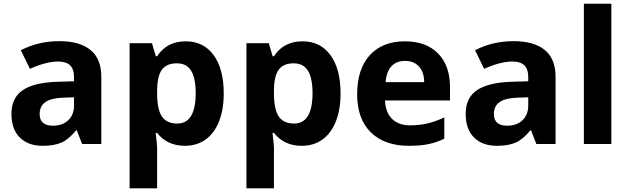

<svg xmlns="http://www.w3.org/2000/svg" viewBox="-20 -780 3410 1040"><path d="M424.8 0 396 -74.2H392.1Q354.5 -26.9 314.7 -8.5Q274.9 9.8 210.9 9.8Q132.3 9.8 87.2 -35.2Q42 -80.1 42 -163.1Q42 -250 102.8 -291.3Q163.6 -332.5 286.1 -336.9L380.9 -339.8V-363.8Q380.9 -446.8 295.9 -446.8Q230.5 -446.8 142.1 -407.2L92.8 -507.8Q187 -557.1 301.8 -557.1Q411.6 -557.1 470.2 -509.3Q528.8 -461.4 528.8 -363.8V0ZM380.9 -252.9 323.2 -251Q258.3 -249 226.6 -227.5Q194.8 -206.1 194.8 -162.1Q194.8 -99.1 267.1 -99.1Q318.8 -99.1 349.9 -128.9Q380.9 -158.7 380.9 -208Z M981.9 9.8Q885.7 9.8 831.1 -60.1H823.2Q831.1 8.3 831.1 19V240.2H682.1V-545.9H803.2L824.2 -475.1H831.1Q883.3 -556.2 985.8 -556.2Q1082.5 -556.2 1137.2 -481.4Q1191.9 -406.7 1191.9 -273.9Q1191.9 -186.5 1166.3 -122.1Q1140.6 -57.6 1093.3 -23.9Q1045.9 9.8 981.9 9.8ZM938 -437Q882.8 -437 857.4 -403.1Q832 -369.1 831.1 -291V-274.9Q831.1 -187 857.2 -148.9Q883.3 -110.8 939.9 -110.8Q1040 -110.8 1040 -275.9Q1040 -356.4 1015.4 -396.7Q990.7 -437 938 -437Z M1614.7 9.8Q1518.6 9.8 1463.9 -60.1H1456.1Q1463.9 8.3 1463.9 19V240.2H1314.9V-545.9H1436L1457 -475.1H1463.9Q1516.1 -556.2 1618.7 -556.2Q1715.3 -556.2 1770 -481.4Q1824.7 -406.7 1824.7 -273.9Q1824.7 -186.5 1799.1 -122.1Q1773.4 -57.6 1726.1 -23.9Q1678.7 9.8 1614.7 9.8ZM1570.8 -437Q1515.6 -437 1490.2 -403.1Q1464.8 -369.1 1463.9 -291V-274.9Q1463.9 -187 1490 -148.9Q1516.1 -110.8 1572.8 -110.8Q1672.9 -110.8 1672.9 -275.9Q1672.9 -356.4 1648.2 -396.7Q1623.5 -437 1570.8 -437Z M2173.8 -450.2Q2126.5 -450.2 2099.6 -420.2Q2072.8 -390.1 2068.8 -335H2277.8Q2276.9 -390.1 2249 -420.2Q2221.2 -450.2 2173.8 -450.2ZM2194.8 9.8Q2063 9.8 1988.8 -63Q1914.6 -135.7 1914.6 -269Q1914.6 -406.2 1983.2 -481.2Q2051.8 -556.2 2172.9 -556.2Q2288.6 -556.2 2353 -490.2Q2417.5 -424.3 2417.5 -308.1V-235.8H2065.4Q2067.9 -172.4 2103 -136.7Q2138.2 -101.1 2201.7 -101.1Q2251 -101.1 2294.9 -111.3Q2338.9 -121.6 2386.7 -144V-28.8Q2347.7 -9.3 2303.2 0.2Q2258.8 9.8 2194.8 9.8Z M2885.3 0 2856.4 -74.2H2852.5Q2814.9 -26.9 2775.1 -8.5Q2735.4 9.8 2671.4 9.8Q2592.8 9.8 2547.6 -35.2Q2502.4 -80.1 2502.4 -163.1Q2502.4 -250 2563.2 -291.3Q2624 -332.5 2746.6 -336.9L2841.3 -339.8V-363.8Q2841.3 -446.8 2756.3 -446.8Q2690.9 -446.8 2602.5 -407.2L2553.2 -507.8Q2647.5 -557.1 2762.2 -557.1Q2872.1 -557.1 2930.7 -509.3Q2989.3 -461.4 2989.3 -363.8V0ZM2841.3 -252.9 2783.7 -251Q2718.8 -249 2687 -227.5Q2655.3 -206.1 2655.3 -162.1Q2655.3 -99.1 2727.5 -99.1Q2779.3 -99.1 2810.3 -128.9Q2841.3 -158.7 2841.3 -208Z M3291.5 0H3142.6V-759.8H3291.5Z"/></svg>

Font: Zoram GWebM
Style: Bold
Weight: 700
Foundry: Ascender Corporation
Version: Version 1.000